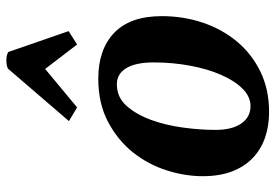

<svg xmlns="http://www.w3.org/2000/svg" viewBox="-148 -686 846 589"><g transform="rotate(-90 274.5 -391.0)"><path d="M311 -455Q271 -455 244.5 -425Q218 -395 201.5 -349.5Q185 -304 178 -251Q171 -198 171 -153Q171 -102 190.5 -73.5Q210 -45 244 -45Q273 -45 297.5 -69.5Q322 -94 340 -135.5Q358 -177 368 -230.5Q378 -284 378 -342Q378 -397 360.5 -426Q343 -455 311 -455ZM29 -192Q29 -246 47 -302.5Q65 -359 102 -405.5Q139 -452 195.5 -482Q252 -512 328 -512Q418 -512 469 -463Q520 -414 520 -317Q520 -251 500 -191.5Q480 -132 442 -86.5Q404 -41 349.5 -14.5Q295 12 225 12Q183 12 147 -0.5Q111 -13 84.5 -38.5Q58 -64 43.5 -102Q29 -140 29 -192ZM240 -577 198 -602 358 -788Q361 -791 368.5 -792.5Q376 -794 384 -794Q401 -794 410 -788L474 -603L433 -577L358 -675Z"/></g></svg>

Font: PTSerif
Style: Bold Italic
Weight: 700
Italic angle: -12°
Designer: A.Korolkova, O.Umpeleva, V.Yefimov
Foundry: ParaType Ltd
Version: Version 1.000W OFL; ttfautohint (v1.2) -l 8 -r 50 -G 200 -x 